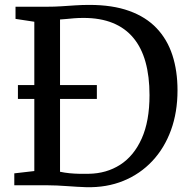

<svg xmlns="http://www.w3.org/2000/svg" viewBox="-20 -771 792 799"><path d="M338.9 8Q320.4 7.5 300.3 6.2Q280.1 5 259.2 3.5Q238.2 2 217.5 1Q196.8 0 177 0H39.5V-49.6L122.8 -59.2V-680.5L44.6 -692.4V-743H175.9Q206.9 -743 235.8 -744.9Q264.7 -746.9 293.4 -748.7Q322 -750.6 352.4 -750.6Q448.3 -750.6 517.6 -725.6Q587 -700.7 631.4 -654Q675.9 -607.4 697.3 -541.9Q718.7 -476.4 718.7 -395Q718.7 -304 691.5 -229.3Q664.2 -154.5 613.8 -100.8Q563.3 -47 493.7 -18.5Q424.1 10 338.9 8ZM349.1 -47.8Q423 -48.8 480.1 -85.4Q537.2 -122 569.7 -194.5Q602.2 -266.9 602.2 -375.1Q602.2 -453.2 585.5 -513.1Q568.8 -572.9 534.8 -613.6Q500.9 -654.4 449.2 -675.4Q397.5 -696.4 327.7 -696.4Q306.8 -696.4 289 -695Q271.2 -693.6 256.4 -692Q241.5 -690.4 229.8 -689.9V-56.2Q250.2 -52 269.8 -50.1Q289.4 -48.2 308.9 -47.8Q328.4 -47.4 349.1 -47.8ZM54.6 -359.4V-416.9H383.1V-359.4Z"/></svg>

Font: Merriweather Light
Style: Regular
Weight: 300
Designer: Eben Sorkin
Foundry: Eben Sorkin
Version: Version 2.100